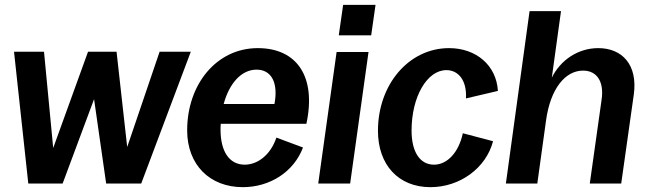

<svg xmlns="http://www.w3.org/2000/svg" viewBox="-20 -759 2676 794"><path d="M97 0H239L369 -349L419 0H564L769 -545H640L506 -151L462 -545H344L200 -147L162 -545H38Z M984 15C1096 15 1195 -48 1233 -149L1123 -190C1099 -118 1045 -78 992 -78C928 -78 892 -133 892 -223C892 -231 892 -238 893 -247H1247C1289 -442 1208 -560 1046 -560C876 -560 754 -411 754 -220C754 -77 848 15 984 15ZM905 -329C928 -414 978 -471 1041 -471C1101 -471 1132 -419 1115 -329Z M1296 0H1428L1504 -544H1372ZM1381 -613H1515L1533 -739H1399Z M1760 15C1882 15 1990 -64 2019 -175L1894 -208C1877 -128 1829 -78 1775 -78C1715 -78 1682 -133 1682 -219C1682 -359 1746 -469 1826 -469C1874 -469 1911 -429 1907 -352L2039 -383C2033 -488 1950 -560 1837 -560C1671 -560 1543 -410 1543 -218C1543 -78 1627 15 1760 15Z M2072 0H2202L2238 -260C2256 -393 2318 -467 2391 -467C2452 -467 2478 -417 2468 -348L2419 0H2549L2601 -368C2618 -491 2553 -560 2454 -560C2371 -560 2298 -511 2262 -438L2300 -713H2170Z"/></svg>

Font: Ronzino Bold
Style: Italic
Weight: 700
Italic angle: -8°
Designer: Nunzio Mazzaferro
Foundry: Collletttivo
Version: Version 1.000;Glyphs 3.3 (3337)